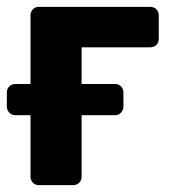

<svg xmlns="http://www.w3.org/2000/svg" viewBox="-26 -540 498 560"><path d="M87 0Q77 0 70 -7Q63 -14 63 -25V-495Q63 -506 70 -513Q77 -520 87 -520H412Q423 -520 430 -513Q437 -506 437 -495V-427Q437 -416 430 -409Q423 -402 412 -402H212V-25Q212 -14 205 -7Q198 0 187 0ZM19 -204Q8 -204 1 -211.5Q-6 -219 -6 -229V-271Q-6 -281 1 -288Q8 -295 19 -295H310Q320 -295 327 -288Q334 -281 334 -271V-229Q334 -219 327 -211.5Q320 -204 310 -204Z"/></svg>

Font: Rubik SemiBold
Style: Regular
Weight: 600
Designer: Hubert and Fischer
Foundry: Hubert and Fischer
Version: Version 2.300;gftools[0.9.30]